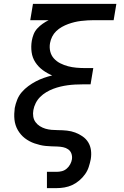

<svg xmlns="http://www.w3.org/2000/svg" viewBox="-20 -755 640 990"><path d="M222 215V131H272Q286 131 299.5 127.5Q313 124 324 114.5Q335 105 342 92Q349 79 351 66Q353 50 348 36.5Q343 23 331.5 15Q320 7 305.5 4Q291 1 275.5 0.5Q260 0 245 -0.5Q230 -1 215 -2.5Q200 -4 186 -7.5Q172 -11 158.5 -15.5Q145 -20 132 -27Q119 -34 108 -42.5Q97 -51 88 -61.5Q79 -72 72 -84Q65 -96 60.5 -110Q56 -124 54.5 -138.5Q53 -153 53.5 -168Q54 -183 56 -198Q60 -219 68.5 -240.5Q77 -262 92 -279.5Q107 -297 126 -311Q145 -325 165 -335.5Q185 -346 206.5 -353.5Q228 -361 249 -366Q223 -377 200.5 -393.5Q178 -410 162.5 -433.5Q147 -457 143 -486Q139 -515 144 -545Q147 -562 153.5 -578.5Q160 -595 172.5 -608.5Q185 -622 200 -632.5Q215 -643 231 -651H136L150 -735H580L566 -651H465Q449 -651 432 -650Q415 -649 398 -647Q381 -645 364.5 -641Q348 -637 331.5 -631Q315 -625 299 -616Q283 -607 270 -594.5Q257 -582 249 -566Q241 -550 238 -533Q234 -511 239 -490Q244 -469 258 -453.5Q272 -438 291 -428.5Q310 -419 330.5 -413.5Q351 -408 373.5 -406Q396 -404 418 -404H461L447 -320H404Q386 -320 367 -319Q348 -318 329.5 -315.5Q311 -313 292 -308.5Q273 -304 254.5 -297Q236 -290 218.5 -279.5Q201 -269 187 -255Q173 -241 164 -223Q155 -205 152 -187Q149 -170 151.5 -154Q154 -138 163 -125.5Q172 -113 185.5 -104.5Q199 -96 214 -91.5Q229 -87 246 -85.5Q263 -84 279 -84Q303 -84 325.5 -81.5Q348 -79 368 -71.5Q388 -64 406 -51.5Q424 -39 435 -21Q446 -3 449 19.5Q452 42 448 66Q444 86 437.5 106Q431 126 418.5 143.5Q406 161 389 175.5Q372 190 352.5 199Q333 208 312.5 211.5Q292 215 272 215Z"/></svg>

Font: Iosevka Aile Medium
Style: Italic
Weight: 500
Italic angle: -9°
Designer: Belleve Invis
Foundry: Belleve Invis
Version: Version 31.1.0; ttfautohint (v1.8.4)